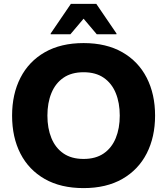

<svg xmlns="http://www.w3.org/2000/svg" viewBox="-20 -953 858 985"><path d="M42 -360Q42 -470 84.9 -554Q127.9 -638 210 -685Q292.2 -732 408.8 -732Q525.4 -732 607.6 -685Q689.7 -638 732.7 -554Q775.6 -470 775.6 -360Q775.6 -250 732.7 -166Q689.7 -82 607.6 -35Q525.4 12 408.8 12Q291.9 12 209.9 -34.6Q127.9 -81.3 84.9 -164.9Q42 -248.6 42 -360ZM223.2 -360Q223.2 -294.6 243.8 -244.4Q264.4 -194.2 305.5 -165.9Q346.6 -137.6 408.8 -137.6Q471 -137.6 512.1 -165.9Q553.2 -194.2 573.8 -244.4Q594.4 -294.6 594.4 -360Q594.4 -425.4 573.8 -475.6Q553.2 -525.8 512.1 -554.1Q471 -582.4 408.8 -582.4Q346.6 -582.4 305.5 -554.1Q264.4 -525.8 243.8 -475.6Q223.2 -425.4 223.2 -360ZM240 -777.2V-781.2L343.6 -933.2H474L577.6 -781.2V-777.2H476.4L408.8 -857.1L341.2 -777.2Z"/></svg>

Font: Kufam
Style: Regular
Weight: 400
Designer: Wael Morcos, Artur Schmal
Foundry: Original Type
Version: Version 1.301; ttfautohint (v1.8.3)